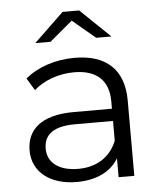

<svg xmlns="http://www.w3.org/2000/svg" viewBox="-53 -778 695 829"><g transform="rotate(-5 295.0 -363.5)"><path d="M55 -148C55 -56 130 5 247 5C332 5 396 -27 428 -82V0H496V-326C496 -461 420 -530 283 -530C200 -530 122 -504 69 -459L101 -406C145 -445 209 -468 276 -468C373 -468 425 -420 425 -329V-297H258C117 -297 55 -237 55 -148ZM260 -244H425V-158C397 -89 338 -51 258 -51C174 -51 125 -89 125 -150C125 -213 170 -244 260 -244ZM186 -608 285 -691 384 -608H450L321 -732H249L120 -608Z"/></g></svg>

Font: Malon Grotesk
Style: Regular
Weight: 400
Designer: Julieta Ulanovsky
Foundry: Julieta Ulanovsky
Version: Version 7.200